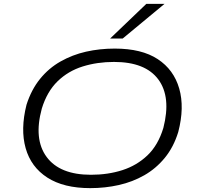

<svg xmlns="http://www.w3.org/2000/svg" viewBox="-20 -964 1025 992"><path d="M446 8Q309 8 224.5 -46.5Q140 -101 112.5 -198.5Q85 -296 117 -423Q142 -501 187 -556.5Q232 -612 293 -646.5Q354 -681 424.5 -697Q495 -713 573 -713Q712 -713 795 -658.5Q878 -604 906 -506.5Q934 -409 901 -282Q877 -204 831.5 -148.5Q786 -93 725.5 -58.5Q665 -24 594 -8Q523 8 446 8ZM450 -61Q538 -61 612.5 -85Q687 -109 742 -161.5Q797 -214 824 -303Q865 -463 798 -553.5Q731 -644 569 -644Q482 -644 407 -620.5Q332 -597 277.5 -544Q223 -491 196 -403Q153 -245 221 -153Q289 -61 450 -61ZM549 -765 736 -944H830L614 -765Z"/></svg>

Font: Nunito Sans 7pt Expanded Light
Style: Italic
Weight: 300
Width: 7
Italic angle: -9°
Designer: Vernon Adams
Foundry: Vernon Adams
Version: Version 3.101;gftools[0.9.27]